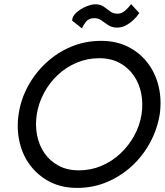

<svg xmlns="http://www.w3.org/2000/svg" viewBox="-20 -910 807 940"><path d="M160 -350Q152 -297 161.5 -248Q171 -199 197.5 -160.5Q224 -122 266.5 -99Q309 -76 366 -76Q424 -76 475.5 -97.5Q527 -119 568 -157Q609 -195 636.5 -244.5Q664 -294 673 -350Q681 -403 671.5 -452Q662 -501 635 -540Q608 -579 565.5 -602Q523 -625 466 -625Q408 -625 356.5 -603.5Q305 -582 264 -544Q223 -506 196 -456Q169 -406 160 -350ZM71 -350Q82 -424 117.5 -489Q153 -554 207.5 -604Q262 -654 330 -682Q398 -710 475 -710Q550 -710 608 -680.5Q666 -651 704 -600.5Q742 -550 757 -485.5Q772 -421 762 -350Q750 -277 714.5 -211.5Q679 -146 625 -96.5Q571 -47 503 -18.5Q435 10 358 10Q282 10 224 -20Q166 -50 128 -100.5Q90 -151 75.5 -215.5Q61 -280 71 -350ZM333 -809Q334 -831 354.5 -849Q375 -867 401.5 -878Q428 -889 446 -889Q472 -889 488.5 -877Q505 -865 520.5 -853.5Q536 -842 559 -843Q576 -844 592 -857.5Q608 -871 622 -890L662 -846Q651 -829 633.5 -812.5Q616 -796 595 -785Q574 -774 549 -775Q526 -776 509 -787.5Q492 -799 476 -810.5Q460 -822 439 -821Q413 -820 400 -802.5Q387 -785 381 -771Z"/></svg>

Font: Jost
Style: Italic
Weight: 400
Italic angle: -5°
Version: Version 3.710